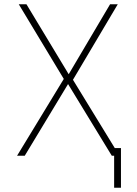

<svg xmlns="http://www.w3.org/2000/svg" viewBox="-20 -730 640 900"><path d="M60 0 279 -360 68 -710H104L302 -382L496 -710H532L322 -356L518 -36H547V150H515V0H504L299 -336L96 0Z"/></svg>

Font: Geist Mono Thin
Style: Regular
Weight: 100
Monospace: yes
Designer: Basement.studio, Andrés Briganti, Mateo Zaragoza
Foundry: Basement.studio, Vercel, Andrés Briganti, Guido Ferreyra, Mateo Zaragoza
Version: Version 1.500; ttfautohint (v1.8.4.7-5d5b)